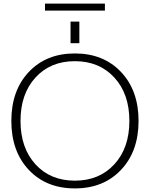

<svg xmlns="http://www.w3.org/2000/svg" viewBox="-20 -1037 833 1067"><path d="M372 -797V-917H421V-797ZM230 -978V-1017H563V-978ZM140 -93Q43 -196 43 -365Q43 -534 140 -637Q237 -740 396 -740Q555 -740 652.5 -637Q750 -534 750 -365Q750 -196 652.5 -93Q555 10 396 10Q237 10 140 -93ZM177 -124Q260 -33 396 -33Q532 -33 615.5 -124Q699 -215 699 -365Q699 -515 615.5 -606Q532 -697 396 -697Q260 -697 177 -606Q94 -515 94 -365Q94 -215 177 -124Z"/></svg>

Font: Mplus 1p Light
Style: Regular
Weight: 300
Version: Version 1.061